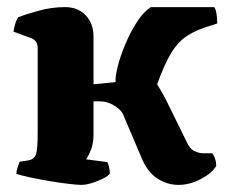

<svg xmlns="http://www.w3.org/2000/svg" viewBox="-20 -520 649 540"><path d="M209 0Q198 0 172.5 -3Q147 -6 117.5 -11Q88 -16 63 -21.5Q38 -27 26 -31Q26 -38 29 -47.5Q32 -57 35 -65L60 -69Q77 -72 81.5 -87Q86 -102 86 -147V-385Q86 -406 67 -413L18 -431Q20 -443 23 -453.5Q26 -464 32 -472Q50 -479 87.5 -489.5Q125 -500 163 -500Q199 -500 221 -477Q243 -454 243 -417V-283L305 -289Q304 -305 311.5 -334.5Q319 -364 333 -397Q347 -430 365 -458Q383 -486 404 -500H582Q586 -497 588.5 -483.5Q591 -470 591 -454L576 -449Q534 -437 507.5 -420Q481 -403 461.5 -371Q442 -339 422 -283Q430 -270 437 -257.5Q444 -245 445 -243L505 -121Q514 -101 527 -95Q540 -89 550 -89H577Q580 -86 584 -76Q588 -66 588 -53Q576 -33 545 -16.5Q514 0 482 0Q450 0 422.5 -18Q395 -36 379 -74L325 -201Q319 -212 300.5 -223.5Q282 -235 261 -235H243V-139Q243 -118 236 -99.5Q229 -81 222 -72L282 -64Q285 -58 287 -49Q289 -40 289 -32Q283 -24 268.5 -17Q254 -10 237.5 -5Q221 0 209 0Z"/></svg>

Font: Texturina ExtraBold
Style: Regular
Weight: 800
Designer: Guillermo Torres Carreño
Foundry: Omnibus-Type
Version: Version 1.002; ttfautohint (v1.8.3)